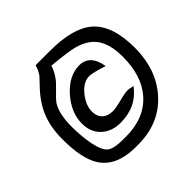

<svg xmlns="http://www.w3.org/2000/svg" viewBox="-212 -1056 1344 1344"><g transform="rotate(-45 459.5 -384.5)"><path d="M427 66Q399 66 388 66Q209 61 137 -53Q79 -144 79 -335Q79 -448 112.5 -535Q146 -622 222 -703Q275 -759 277 -761Q300 -790 313 -835H455Q681 -835 782 -748Q891 -654 891 -431Q891 -216 768 -78Q640 66 427 66ZM389 -755Q366 -683 310 -630Q240 -563 226 -540Q187 -475 187 -352Q187 -259 202 -179Q220 -88 253 -61Q286 -34 378 -34H406Q591 -34 692 -149Q787 -257 787 -446Q787 -575 734 -643Q689 -702 593 -727Q536 -741 389 -755ZM253 -318Q253 -423 337 -520Q425 -619 528 -619Q633 -619 656 -484Q557 -516 525 -516Q465 -516 413.5 -452.5Q362 -389 362 -327Q362 -279 390.5 -252Q419 -225 468 -225Q499 -225 557.5 -240.5Q616 -256 646 -256Q655 -256 695 -248Q607 -129 450 -129Q362 -129 307.5 -180Q253 -231 253 -318Z"/></g></svg>

Font: Wortlaut AH
Style: SemiBold
Weight: 600
Designer: Andreas Höfeld
Foundry: Fontgrube AH
Version: Version 2.59